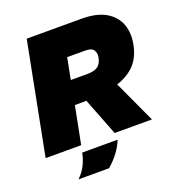

<svg xmlns="http://www.w3.org/2000/svg" viewBox="-155 -824 1041 1132"><g transform="rotate(-20 366.0 -258.0)"><path d="M4 0 140 -700H483Q579 -700 635.5 -666.5Q692 -633 712.5 -577Q733 -521 719 -451Q704 -371 654 -323.5Q604 -276 519 -255.5Q434 -235 313 -235H273L227 0ZM301 -382H405Q449 -382 471 -398Q493 -414 500 -451Q505 -477 493 -496.5Q481 -516 439 -516H327ZM437 0 340 -249 539 -286 671 0ZM143 184Q174 155 192 119Q210 83 218 43H440Q424 83 397 118.5Q370 154 335 184Z"/></g></svg>

Font: REM Black
Style: Italic
Weight: 900
Italic angle: -11°
Designer: Octavio Pardo
Foundry: Ashler Design
Version: Version 1.005;gftools[0.9.28]